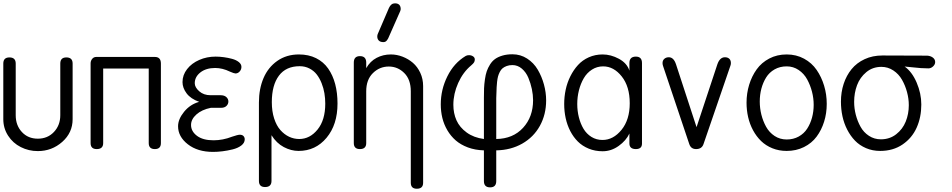

<svg xmlns="http://www.w3.org/2000/svg" viewBox="-21 -903 5766 1163"><path d="M-1 -181.2V-518.1Q-1 -555.2 36.1 -555.2Q74.2 -555.2 74.2 -518.1V-205.1Q74.2 -143.6 111.6 -103.3Q148.9 -63 208 -63Q267.6 -63 305.9 -103.8Q344.2 -144.5 344.2 -205.1V-518.1Q344.2 -555.2 380.9 -555.2Q418.9 -555.2 418.9 -518.1V-181.2Q418.9 -99.1 356 -43.5Q293 12.2 208 12.2Q152.8 12.2 105 -12Q57.1 -36.1 28.1 -81.1Q-1 -126 -1 -181.2Z M527.8 -36.1V-519Q527.8 -534.7 537.4 -546.4Q546.9 -558.1 562 -558.1H917Q953.6 -558.1 953.6 -518.1V-36.1Q953.6 0 917 0Q879.9 0 879.9 -36.1V-487.8H604V-36.1Q604 0 564.9 0Q527.8 0 527.8 -36.1Z M1269.5 17.1Q1175.8 17.1 1116.7 -29.1Q1057.6 -75.2 1057.6 -138.2Q1057.6 -181.2 1094.2 -226.1Q1130.9 -271 1185.5 -286.1Q1134.3 -304.2 1109.4 -337.4Q1084.5 -370.6 1084.5 -405.8Q1084.5 -448.7 1112.3 -484.4Q1140.1 -520 1186 -540Q1231.9 -560.1 1284.7 -560.1Q1309.1 -560.1 1334.7 -556.6Q1360.4 -553.2 1385.3 -546.4Q1410.2 -539.6 1425.8 -526.9Q1441.4 -514.2 1441.4 -498Q1441.4 -481.9 1430.7 -470Q1419.9 -458 1405.3 -458Q1397 -458 1371.6 -469.2Q1326.7 -491.2 1282.2 -491.2Q1227.1 -491.2 1192.9 -464.4Q1158.7 -437.5 1158.7 -398.9Q1158.7 -374 1185.8 -350.1Q1212.9 -326.2 1254.4 -326.2H1315.4Q1337.9 -326.2 1350.1 -314.9Q1362.3 -303.7 1362.3 -288.1Q1362.3 -272.5 1350.6 -261.2Q1338.9 -250 1318.4 -250H1256.3Q1201.2 -238.8 1168.7 -209.7Q1136.2 -180.7 1136.2 -146Q1136.2 -107.4 1172.1 -80.3Q1208 -53.2 1272.5 -53.2Q1329.1 -53.2 1385.3 -75.2Q1419.4 -86.9 1431.6 -86.9Q1446.3 -86.9 1453.9 -78.9Q1461.4 -70.8 1461.4 -59.1Q1461.4 -37.6 1440.7 -21.7Q1419.9 -5.9 1387.9 2Q1356 9.8 1326.2 13.4Q1296.4 17.1 1269.5 17.1Z M1794.4 -502Q1711.4 -502 1668.5 -444.6Q1625.5 -387.2 1625.5 -284.2Q1625.5 -229 1639.6 -185.3Q1653.8 -141.6 1677.5 -115Q1701.2 -88.4 1730.2 -74.7Q1759.3 -61 1791.5 -61Q1856 -61 1902.6 -118.4Q1949.2 -175.8 1949.2 -274.9Q1949.2 -307.1 1944.1 -338.1Q1939 -369.1 1927 -399.2Q1915 -429.2 1897.7 -451.7Q1880.4 -474.1 1853.8 -488Q1827.1 -502 1794.4 -502ZM1547.4 192.9V-282.2Q1547.4 -364.7 1575.2 -429.9Q1603 -495.1 1658.7 -534.2Q1714.4 -573.2 1789.6 -573.2Q1848.1 -573.2 1893.3 -550.8Q1938.5 -528.3 1966.8 -487.8Q1995.1 -447.3 2009.3 -393.8Q2023.4 -340.3 2023.4 -275.9Q2023.4 -147.9 1957 -68.4Q1890.6 11.2 1787.6 11.2Q1742.2 11.2 1698 -12.2Q1653.8 -35.6 1623.5 -84V192.9Q1623.5 230 1584.5 230Q1547.4 230 1547.4 192.9Z M2122.1 -36.1V-523.9Q2122.1 -563 2159.2 -563Q2197.3 -563 2197.3 -523.9V-490.2Q2221.2 -532.2 2260.5 -552.7Q2299.8 -573.2 2346.2 -573.2Q2382.3 -573.2 2417.2 -559.8Q2452.1 -546.4 2480 -522.5Q2507.8 -498.5 2524.9 -461.7Q2542 -424.8 2542 -381.8V204.1Q2542 240.2 2503.9 240.2Q2467.3 240.2 2467.3 204.1V-350.1Q2467.3 -421.4 2427.7 -460.7Q2388.2 -500 2334 -500Q2278.3 -500 2237.8 -460.2Q2197.3 -420.4 2197.3 -350.1V-36.1Q2197.3 0 2159.2 0Q2122.1 0 2122.1 -36.1ZM2403.8 -836.9 2335.9 -683.1Q2332.5 -674.8 2330.3 -670.4Q2328.1 -666 2323.7 -659.9Q2319.3 -653.8 2314 -650.9Q2308.6 -647.9 2301.3 -647.9Q2282.7 -647.9 2273.4 -657.5Q2264.2 -667 2264.2 -682.1Q2264.2 -691.4 2268.1 -699.2L2335 -855Q2347.7 -882.8 2371.1 -882.8Q2406.2 -882.8 2406.2 -847.2Q2406.2 -844.2 2403.8 -836.9Z M2799.8 -564Q2808.1 -568.8 2819.8 -568.8Q2833.5 -568.8 2844.2 -561.8Q2855 -554.7 2855 -543Q2855 -532.7 2850.6 -525.4Q2846.2 -518.1 2833 -506.8Q2783.7 -465.8 2754.4 -400.4Q2725.1 -335 2725.1 -268.1Q2725.1 -216.8 2744.1 -174.1Q2763.2 -131.3 2805.9 -100.3Q2848.6 -69.3 2910.2 -61V-311Q2910.2 -344.2 2911.1 -368.4Q2912.1 -392.6 2916.3 -421.9Q2920.4 -451.2 2927.5 -471.7Q2934.6 -492.2 2947.5 -512.7Q2960.4 -533.2 2978.3 -545.9Q2996.1 -558.6 3022.7 -566.4Q3049.3 -574.2 3083 -574.2Q3131.8 -574.2 3171.9 -548.3Q3211.9 -522.5 3236.3 -481Q3260.7 -439.5 3273.9 -391.1Q3287.1 -342.8 3287.1 -294.9Q3287.1 -209.5 3249.3 -140.9Q3211.4 -72.3 3142.3 -33Q3073.2 6.3 2984.9 7.8V193.8Q2984.9 231.9 2947.8 231.9Q2910.2 231.9 2910.2 193.8V7.8Q2856.9 6.3 2813.2 -10Q2769.5 -26.4 2739.5 -52.5Q2709.5 -78.6 2688.7 -114Q2668 -149.4 2658.4 -188.7Q2648.9 -228 2648.9 -271Q2648.9 -360.4 2689 -440.9Q2729 -521.5 2799.8 -564ZM2984.9 -309.1V-61Q3086.4 -62.5 3147.2 -128.7Q3208 -194.8 3208 -295.9Q3208 -328.1 3200.7 -363.3Q3193.4 -398.4 3179.4 -431.9Q3165.5 -465.3 3140.1 -487.1Q3114.7 -508.8 3083 -508.8Q3063.5 -508.8 3048.3 -503.2Q3033.2 -497.6 3023.2 -489.3Q3013.2 -481 3006.1 -466.8Q2999 -452.6 2995.6 -439.7Q2992.2 -426.8 2990 -407.5Q2987.8 -388.2 2987.3 -374.8Q2986.8 -361.3 2986.1 -340.6Q2985.4 -319.8 2984.9 -309.1Z M3791.5 -475.1V-521Q3791.5 -560.1 3830.6 -560.1Q3867.7 -560.1 3867.7 -521V-33.2Q3867.7 0 3830.6 0Q3791.5 0 3791.5 -34.2V-94.2Q3772 -51.8 3726.8 -19.3Q3681.6 13.2 3629.4 13.2Q3583.5 13.2 3544.9 -2.7Q3506.3 -18.6 3479.2 -45.7Q3452.1 -72.8 3433.3 -109.1Q3414.6 -145.5 3405.5 -187Q3396.5 -228.5 3396.5 -272.9Q3396.5 -316.9 3405.5 -359.6Q3414.6 -402.3 3433.8 -440.9Q3453.1 -479.5 3480 -509Q3506.8 -538.6 3545.4 -555.9Q3584 -573.2 3629.4 -573.2Q3679.2 -573.2 3728 -546.9Q3776.9 -520.5 3791.5 -475.1ZM3628.4 -55.2Q3693.8 -55.2 3743.7 -116.5Q3793.5 -177.7 3793.5 -277.8Q3793.5 -378.9 3745.1 -439.9Q3696.8 -501 3632.3 -501Q3595.2 -501 3564.7 -481.4Q3534.2 -461.9 3515.1 -429.2Q3496.1 -396.5 3485.8 -356.2Q3475.6 -315.9 3475.6 -272.9Q3475.6 -231 3485.4 -192.4Q3495.1 -153.8 3513.4 -123Q3531.7 -92.3 3561.5 -73.7Q3591.3 -55.2 3628.4 -55.2Z M4074.2 -512.2 4198.2 -132.8 4324.2 -513.2Q4338.9 -556.2 4370.1 -556.2Q4386.7 -556.2 4396.5 -547.1Q4406.2 -538.1 4406.2 -521Q4406.2 -512.2 4403.3 -504.9L4240.2 -29.8Q4230 0 4195.3 0Q4164.6 0 4154.3 -29.8L3995.1 -503.9Q3992.2 -512.7 3992.2 -521Q3992.2 -537.1 4002.9 -546.6Q4013.7 -556.2 4030.3 -556.2Q4060.1 -556.2 4074.2 -512.2Z M4744.1 11.2Q4697.3 11.2 4657.5 -4.9Q4617.7 -21 4589.1 -48.8Q4560.5 -76.7 4540.5 -113.8Q4520.5 -150.9 4510.7 -193.4Q4501 -235.8 4501 -280.8Q4501 -337.4 4516.8 -389.4Q4532.7 -441.4 4562.3 -482.7Q4591.8 -523.9 4638.9 -548.6Q4686 -573.2 4744.1 -573.2Q4802.2 -573.2 4849.4 -547.6Q4896.5 -522 4925.8 -479.2Q4955.1 -436.5 4970.9 -383.8Q4986.8 -331.1 4986.8 -273.9Q4986.8 -216.8 4970.9 -166Q4955.1 -115.2 4925.5 -75.4Q4896 -35.6 4848.9 -12.2Q4801.8 11.2 4744.1 11.2ZM4744.1 -501Q4703.1 -501 4670.9 -482.7Q4638.7 -464.4 4619.6 -433.6Q4600.6 -402.8 4590.8 -365.7Q4581.1 -328.6 4581.1 -288.1Q4581.1 -248 4590.8 -208.7Q4600.6 -169.4 4619.6 -135Q4638.7 -100.6 4671.1 -79.3Q4703.6 -58.1 4744.1 -58.1Q4784.7 -58.1 4816.9 -75.9Q4849.1 -93.8 4868.4 -123.8Q4887.7 -153.8 4897.7 -190.7Q4907.7 -227.5 4907.7 -268.1Q4907.7 -307.6 4897.5 -347.4Q4887.2 -387.2 4868.2 -422.1Q4849.1 -457 4816.7 -479Q4784.2 -501 4744.1 -501Z M5323.7 -566.9 5595.7 -565.9Q5616.2 -564.5 5629.9 -554Q5643.6 -543.5 5643.6 -526.9Q5643.6 -512.7 5630.9 -500.7Q5618.2 -488.8 5602.5 -488.8Q5580.6 -488.8 5556.9 -490.5Q5533.2 -492.2 5502.9 -495.6Q5472.7 -499 5458.5 -500Q5503.4 -468.3 5531.5 -402.6Q5559.6 -336.9 5559.6 -270Q5559.6 -192.9 5531.5 -129.9Q5503.4 -66.9 5446 -27.8Q5388.7 11.2 5310.5 11.2Q5264.2 11.2 5224.9 -5.6Q5185.5 -22.5 5158 -51Q5130.4 -79.6 5110.8 -117.7Q5091.3 -155.8 5082 -198.7Q5072.8 -241.7 5072.8 -287.1Q5072.8 -344.7 5089.4 -395.3Q5106 -445.8 5137.2 -484.1Q5168.5 -522.5 5216.6 -544.7Q5264.6 -566.9 5323.7 -566.9ZM5314.9 -59.1Q5368.2 -59.1 5407.5 -89.8Q5446.8 -120.6 5465.3 -166.7Q5483.9 -212.9 5483.9 -266.1Q5483.9 -305.2 5473.1 -345.2Q5462.4 -385.3 5442.6 -419.9Q5422.9 -454.6 5390.1 -476.3Q5357.4 -498 5317.9 -498Q5265.1 -498 5226.6 -466.1Q5188 -434.1 5170.4 -387Q5152.8 -339.8 5152.8 -286.1Q5152.8 -246.6 5162.8 -207.8Q5172.9 -168.9 5191.7 -135Q5210.4 -101.1 5242.7 -80.1Q5274.9 -59.1 5314.9 -59.1Z"/></svg>

Font: BPreplay
Style: Regular
Weight: 400
Designer: Magenta/George Triantafyllakos
Foundry: Magenta/George Triantafyllakos
Version: Version 1.00